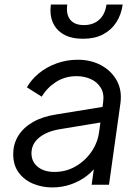

<svg xmlns="http://www.w3.org/2000/svg" viewBox="-20 -810 613 842"><path d="M38 -134Q38 -179 60.5 -215Q83 -251 125 -275Q167 -299 226 -308L441 -343L434 -275L240 -243Q183 -233 150.5 -205.5Q118 -178 118 -138Q118 -101 145.5 -78.5Q173 -56 219 -56Q269 -56 311 -80Q353 -104 381 -144.5Q409 -185 415 -234L432 -359Q438 -399 422 -425Q406 -451 377.5 -463.5Q349 -476 316 -476Q265 -476 225.5 -450.5Q186 -425 163 -386L98 -427Q117 -461 150.5 -488.5Q184 -516 228 -532Q272 -548 321 -548Q379 -548 424 -523.5Q469 -499 492.5 -456Q516 -413 508 -356L458 0H382L397 -107L410 -94Q392 -63 361 -39Q330 -15 291 -1.5Q252 12 209 12Q165 12 126 -4Q87 -20 62.5 -52.5Q38 -85 38 -134ZM203 -790H275Q269 -747 288 -723.5Q307 -700 348 -700Q389 -700 415 -723.5Q441 -747 447 -790H518Q512 -746 490 -712Q468 -678 431.5 -659Q395 -640 344 -640Q293 -640 259.5 -659Q226 -678 211.5 -712Q197 -746 203 -790Z"/></svg>

Font: Kosmopol Plus Jakarta Sans Italic It
Style: Regular
Weight: 400
Italic angle: -8.04999°
Designer: Gumpita Rahayu
Foundry: Tokotype
Version: Version 2.006